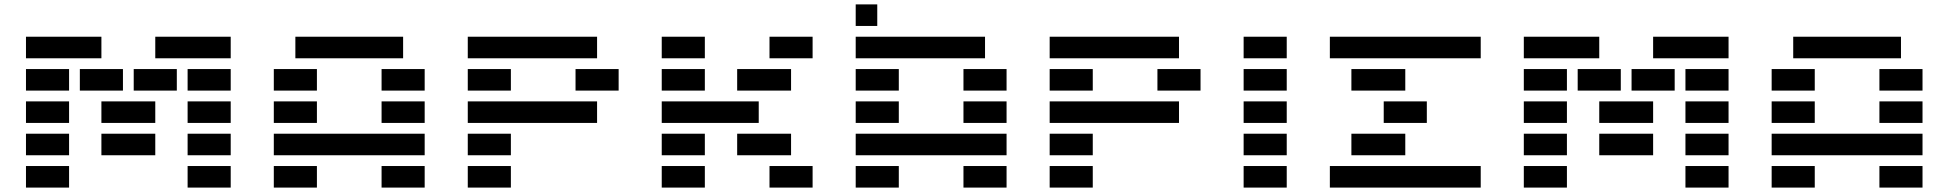

<svg xmlns="http://www.w3.org/2000/svg" viewBox="-20 -850 8829 870"><path d="M830.1 0V-97.7H1025.4V0ZM830.1 -146.5V-244.1H1025.4V-146.5ZM830.1 -293V-390.6H1025.4V-293ZM830.1 -439.5V-537.1H1025.4V-439.5ZM97.7 0V-97.7H293V0ZM97.7 -146.5V-244.1H293V-146.5ZM439.5 -146.5V-244.1H683.6V-146.5ZM97.7 -293V-390.6H293V-293ZM439.5 -293V-390.6H683.6V-293ZM585.9 -439.5V-537.1H781.2V-439.5ZM341.8 -439.5V-537.1H537.1V-439.5ZM97.7 -439.5V-537.1H293V-439.5ZM1025.4 -683.6V-585.9H683.6V-683.6ZM439.5 -683.6V-585.9H97.7V-683.6Z M1709 0V-97.7H1904.3V0ZM1806.6 -683.6V-585.9H1318.4V-683.6ZM1220.7 -439.5V-537.1H1416V-439.5ZM1709 -439.5V-537.1H1904.3V-439.5ZM1220.7 -293V-390.6H1416V-293ZM1709 -293V-390.6H1904.3V-293ZM1904.3 -244.1V-146.5H1220.7V-244.1ZM1220.7 0V-97.7H1416V0Z M2099.6 0V-97.7H2294.9V0ZM2685.5 -683.6V-585.9H2099.6V-683.6ZM2099.6 -439.5V-537.1H2294.9V-439.5ZM2587.9 -439.5V-537.1H2783.2V-439.5ZM2099.6 -293V-390.6H2685.5V-293ZM2099.6 -146.5V-244.1H2294.9V-146.5Z M2978.5 -585.9V-683.6H3173.8V-585.9ZM3466.8 -585.9V-683.6H3662.1V-585.9ZM3320.3 -439.5V-537.1H3564.5V-439.5ZM2978.5 -439.5V-537.1H3173.8V-439.5ZM3418 -390.6V-293H2978.5V-390.6ZM3320.3 -146.5V-244.1H3564.5V-146.5ZM2978.5 -146.5V-244.1H3173.8V-146.5ZM2978.5 0V-97.7H3173.8V0ZM3466.8 0V-97.7H3662.1V0Z M3955.1 -732.4H3857.4V-830.1H3955.1ZM3857.4 -439.5V-537.1H4052.7V-439.5ZM4345.7 -439.5V-537.1H4541V-439.5ZM3857.4 -293V-390.6H4052.7V-293ZM4345.7 -293V-390.6H4541V-293ZM4541 -244.1V-146.5H3857.4V-244.1ZM3857.4 0V-97.7H4052.7V0ZM4345.7 0V-97.7H4541V0ZM4443.4 -683.6V-585.9H3857.4V-683.6Z M4736.3 0V-97.7H4931.6V0ZM5322.3 -683.6V-585.9H4736.3V-683.6ZM4736.3 -439.5V-537.1H4931.6V-439.5ZM5224.6 -439.5V-537.1H5419.9V-439.5ZM4736.3 -293V-390.6H5322.3V-293ZM4736.3 -146.5V-244.1H4931.6V-146.5Z M5615.2 -585.9V-683.6H5810.5V-585.9ZM5615.2 0V-97.7H5810.5V0ZM5615.2 -146.5V-244.1H5810.5V-146.5ZM5615.2 -293V-390.6H5810.5V-293ZM5615.2 -439.5V-537.1H5810.5V-439.5Z M6689.5 -97.7V0H6005.9V-97.7ZM6005.9 -585.9V-683.6H6689.5V-585.9ZM6103.5 -439.5V-537.1H6347.7V-439.5ZM6250 -293V-390.6H6445.3V-293ZM6103.5 -146.5V-244.1H6347.7V-146.5Z M7617.2 0V-97.7H7812.5V0ZM7617.2 -146.5V-244.1H7812.5V-146.5ZM7617.2 -293V-390.6H7812.5V-293ZM7617.2 -439.5V-537.1H7812.5V-439.5ZM6884.8 0V-97.7H7080.1V0ZM6884.8 -146.5V-244.1H7080.1V-146.5ZM7226.6 -146.5V-244.1H7470.7V-146.5ZM6884.8 -293V-390.6H7080.1V-293ZM7226.6 -293V-390.6H7470.7V-293ZM7373 -439.5V-537.1H7568.4V-439.5ZM7128.9 -439.5V-537.1H7324.2V-439.5ZM6884.8 -439.5V-537.1H7080.1V-439.5ZM7812.5 -683.6V-585.9H7470.7V-683.6ZM7226.6 -683.6V-585.9H6884.8V-683.6Z M8496.1 0V-97.7H8691.4V0ZM8593.8 -683.6V-585.9H8105.5V-683.6ZM8007.8 -439.5V-537.1H8203.1V-439.5ZM8496.1 -439.5V-537.1H8691.4V-439.5ZM8007.8 -293V-390.6H8203.1V-293ZM8496.1 -293V-390.6H8691.4V-293ZM8691.4 -244.1V-146.5H8007.8V-244.1ZM8007.8 0V-97.7H8203.1V0Z"/></svg>

Font: Trigram
Style: Regular
Weight: 400
Designer: GGBotNet
Foundry: GGBotNet
Version: 1.05